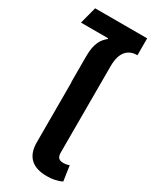

<svg xmlns="http://www.w3.org/2000/svg" viewBox="-205 -836 722 898"><g transform="rotate(30 156.5 -387.5)"><path d="M305 -693V-784H24L0 -693H146L147 -689C123 -670 100 -642 100 -571V-429H101V-105C101 -24 147 9 220 9C249 9 277 4 300 -8L288 -89C278 -85 266 -83 256 -83C232 -83 222 -94 222 -120V-586C222 -667 260 -693 305 -693Z"/></g></svg>

Font: Noto Sans Thai UI SemiCondensed Semi
Style: Regular
Weight: 600
Width: 4
Designer: Monotype Design Team
Foundry: Monotype Imaging Inc.
Version: Version 1.901